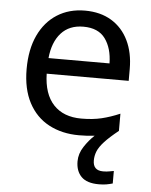

<svg xmlns="http://www.w3.org/2000/svg" viewBox="-54 -591 672 856"><g transform="rotate(5 282.0 -163.0)"><path d="M389 116Q389 161 434 161Q451 161 462.5 158.5Q474 156 482 155V211Q468 215 454 217.5Q440 220 420 220Q367 220 342 195Q317 170 317 126Q317 92 337.5 60.5Q358 29 383 6Q352 10 313 10Q237 10 178.5 -21Q120 -52 87.5 -113.5Q55 -175 55 -264Q55 -352 84.5 -415Q114 -478 167.5 -512Q221 -546 292 -546Q361 -546 410.5 -516Q460 -486 486.5 -431.5Q513 -377 513 -304V-251H146Q148 -160 192.5 -112.5Q237 -65 317 -65Q368 -65 407.5 -74.5Q447 -84 489 -102V-25Q449 7 427 31Q405 55 397 75Q389 95 389 116ZM291 -474Q228 -474 191.5 -433.5Q155 -393 148 -321H421Q420 -389 389 -431.5Q358 -474 291 -474Z"/></g></svg>

Font: Noto Sans Syriac Eastern
Style: Regular
Weight: 400
Designer: Patrick Giasson and the Monotype Design Team
Foundry: Monotype Imaging Inc.
Version: Version 3.001; ttfautohint (v1.8.4.7-5d5b)